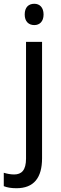

<svg xmlns="http://www.w3.org/2000/svg" viewBox="-60 -824 321 1018"><path d="M71 -747C71 -710 92 -691 122 -691C150 -691 171 -710 171 -747C171 -785 150 -804 122 -804C92 -804 71 -786 71 -747ZM27 174C120 174 163 118 163 15V-602H78V17C78 79 54 101 15 101C-5 101 -23 97 -40 92V163C-23 170 -1 174 27 174Z"/></svg>

Font: Noto Sans Malayalam UI SemiCondensed
Style: Regular
Weight: 400
Width: 4
Designer: Jelle Bosma - Monotype Design Team
Foundry: Monotype Imaging Inc.
Version: Version 2.104